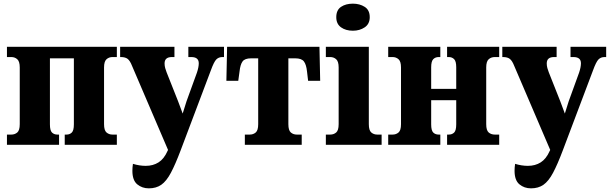

<svg xmlns="http://www.w3.org/2000/svg" viewBox="-20 -792 3335 1050"><path d="M18 0V-56H42Q61 -56 74.5 -67.5Q88 -79 88 -113V-423Q88 -456 74.5 -468Q61 -480 42 -480H18V-536H619V-480H595Q576 -480 562.5 -468Q549 -456 549 -423V-113Q549 -79 562.5 -67.5Q576 -56 595 -56H619V0H334V-56H344Q361 -56 372.5 -67Q384 -78 384 -112V-473H253V-112Q253 -78 264.5 -67Q276 -56 294 -56H303V0Z M794 238Q757 238 730.5 216Q704 194 704 142Q704 124 707 104Q743 115 777 115Q817 115 847 96Q877 77 896 34L899 28L702 -432Q691 -460 678 -470Q665 -480 641 -480H637V-536H934V-480H920Q880 -480 880 -445Q880 -432 883.5 -419.5Q887 -407 891 -397L954 -238Q966 -207 979 -171Q990 -208 1000 -238L1057 -395Q1067 -425 1067 -446Q1067 -480 1026 -480H1010V-536H1205V-480H1196Q1176 -480 1163 -467Q1150 -454 1133 -407L968 30Q939 107 914.5 153Q890 199 862 218.5Q834 238 794 238Z M1319 0V-56H1346Q1365 -56 1378.5 -67.5Q1392 -79 1392 -113V-473H1353Q1319 -473 1306.5 -456Q1294 -439 1290 -401L1283 -350H1218L1222 -536H1727L1731 -350H1665L1659 -401Q1655 -439 1642 -456Q1629 -473 1595 -473H1557V-113Q1557 -79 1570.5 -67.5Q1584 -56 1603 -56H1630V0Z M1910 -624Q1871 -624 1845 -642.5Q1819 -661 1819 -698Q1819 -737 1845 -754.5Q1871 -772 1910 -772Q1947 -772 1974.5 -754.5Q2002 -737 2002 -698Q2002 -661 1974.5 -642.5Q1947 -624 1910 -624ZM1762 0V-56H1786Q1805 -56 1818.5 -67.5Q1832 -79 1832 -113V-423Q1832 -456 1818.5 -468Q1805 -480 1786 -480H1762V-536H1997V-113Q1997 -79 2010.5 -67.5Q2024 -56 2043 -56H2067V0Z M2103 0V-56H2127Q2146 -56 2159.5 -67.5Q2173 -79 2173 -113V-423Q2173 -456 2159.5 -468Q2146 -480 2127 -480H2103V-536H2388V-480H2379Q2361 -480 2349.5 -468.5Q2338 -457 2338 -424V-306H2475V-424Q2475 -457 2463.5 -468.5Q2452 -480 2434 -480H2425V-536H2710V-480H2686Q2666 -480 2652.5 -468Q2639 -456 2639 -423V-113Q2639 -79 2652.5 -67.5Q2666 -56 2686 -56H2710V0H2425V-56H2434Q2452 -56 2463.5 -67Q2475 -78 2475 -112V-244H2338V-112Q2338 -78 2349.5 -67Q2361 -56 2379 -56H2388V0Z M2884 238Q2847 238 2820.5 216Q2794 194 2794 142Q2794 124 2797 104Q2833 115 2867 115Q2907 115 2937 96Q2967 77 2986 34L2989 28L2792 -432Q2781 -460 2768 -470Q2755 -480 2731 -480H2727V-536H3024V-480H3010Q2970 -480 2970 -445Q2970 -432 2973.5 -419.5Q2977 -407 2981 -397L3044 -238Q3056 -207 3069 -171Q3080 -208 3090 -238L3147 -395Q3157 -425 3157 -446Q3157 -480 3116 -480H3100V-536H3295V-480H3286Q3266 -480 3253 -467Q3240 -454 3223 -407L3058 30Q3029 107 3004.5 153Q2980 199 2952 218.5Q2924 238 2884 238Z"/></svg>

Font: Noto Serif SemiCondensed ExtraBold
Style: Regular
Weight: 800
Width: 4
Designer: Monotype Design Team
Foundry: Monotype Imaging Inc.
Version: Version 2.015